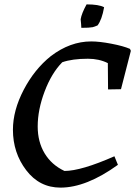

<svg xmlns="http://www.w3.org/2000/svg" viewBox="-20 -844 617 876"><path d="M351 -717Q351 -719 350 -734.5Q349 -750 348 -756Q352 -782 375 -824Q431 -824 455 -811Q445 -754 425 -728Q411 -722 403 -720Q388 -717 351 -717ZM256 12Q160 12 99.5 -67.5Q39 -147 39 -252Q39 -340 88 -434Q137 -528 212 -588Q300 -655 396 -655Q434 -655 488.5 -644.5Q543 -634 573 -621L577 -612L532 -437L473 -436L472 -556Q432 -576 381 -576Q310 -576 264 -560Q215 -510 183.5 -426.5Q152 -343 152 -267Q152 -197 183.5 -144.5Q215 -92 274 -64Q350 -64 502 -131L518 -92Q374 12 256 12Z"/></svg>

Font: Albura Medium
Style: Italic
Weight: 462
Italic angle: -7°
Designer: Mercedes Jáuregui
Foundry: Omnibus-Type Team
Version: Version 1.000